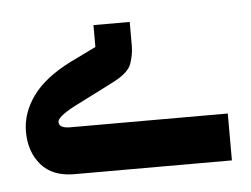

<svg xmlns="http://www.w3.org/2000/svg" viewBox="-31 -635 400 306"><g transform="rotate(-5 169.0 -482.0)"><path d="M77 -365Q42 -365 24 -386Q6 -407 6 -439Q6 -469 25.5 -496Q45 -523 87 -544L128 -564V-599H186V-561Q186 -547 181 -532.5Q176 -518 150 -505L85 -472Q59 -458 59 -450Q59 -440 77 -440H329V-365Z"/></g></svg>

Font: IBM Plex Sans Arabic SemiBold
Style: Regular
Weight: 600
Designer: Mike Abbink, Paul van der Laan, Pieter van Rosmalen, Wael Morcos, Khajak Apelian
Foundry: Bold Monday
Version: Version 1.1